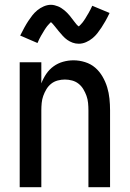

<svg xmlns="http://www.w3.org/2000/svg" viewBox="-20 -779 540 799"><path d="M62 0V-520H152V-432Q160 -453 172.5 -471.5Q185 -490 203 -503Q221 -516 242.5 -522Q264 -528 286 -528Q310 -528 334 -520.5Q358 -513 376 -497.5Q394 -482 406.5 -460.5Q419 -439 426 -416Q433 -393 435.5 -368.5Q438 -344 438 -320V0H348V-320Q348 -335 346.5 -350.5Q345 -366 340 -380Q335 -394 327 -407.5Q319 -421 307 -430.5Q295 -440 280 -444Q265 -448 250 -448Q235 -448 220 -444Q205 -440 193 -430.5Q181 -421 173 -407.5Q165 -394 160 -380Q155 -366 153.5 -350.5Q152 -335 152 -320V0ZM308 -597Q294 -597 282 -601.5Q270 -606 260 -613Q250 -620 241 -630Q232 -640 224.5 -649Q217 -658 208 -669.5Q199 -681 192 -687Q190 -685 184.5 -679.5Q179 -674 176.5 -670.5Q174 -667 171 -663Q168 -659 165 -654Q162 -649 158.5 -643Q155 -637 151 -630.5Q147 -624 143.5 -616.5Q140 -609 136 -600L64 -631Q73 -649 81.5 -664.5Q90 -680 98 -692Q106 -704 114.5 -715Q123 -726 135 -736Q147 -746 162 -752.5Q177 -759 192 -759Q200 -759 207.5 -757Q215 -755 221.5 -752.5Q228 -750 235 -745.5Q242 -741 247.5 -736.5Q253 -732 259 -726Q265 -720 269.5 -714.5Q274 -709 278.5 -703Q283 -697 288.5 -690Q294 -683 298 -678Q302 -673 308 -669Q310 -671 315.5 -676.5Q321 -682 323.5 -685.5Q326 -689 329 -693Q332 -697 335 -702Q338 -707 341.5 -713Q345 -719 349 -725.5Q353 -732 356.5 -739.5Q360 -747 364 -755L436 -725Q427 -706 418.5 -691Q410 -676 402 -664Q394 -652 385.5 -641Q377 -630 365 -620Q353 -610 338 -603.5Q323 -597 308 -597Z"/></svg>

Font: Iosevka Term Medium
Style: Regular
Weight: 500
Monospace: yes
Designer: Belleve Invis
Foundry: Belleve Invis
Version: Version 26.3.1